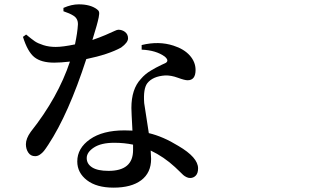

<svg xmlns="http://www.w3.org/2000/svg" viewBox="-20 -821 1540 894"><path d="M275.4 -768.6V-784.2Q312.5 -800.8 346.7 -800.8Q400.4 -800.8 430.7 -778.3Q438.5 -773.4 440.9 -766.1Q443.4 -758.8 439.5 -739.7Q435.5 -720.7 429.7 -700.2Q423.8 -679.7 410.2 -634.8Q444.3 -646.5 472.7 -658.7Q501 -670.9 513.2 -676.8Q525.4 -682.6 531.2 -682.6Q548.8 -682.6 562.5 -671.9Q576.2 -661.1 576.2 -642.6Q576.2 -623 543.9 -599.6Q485.4 -567.4 381.8 -545.9Q298.8 -290 205.1 -147.5Q192.4 -127.9 184.6 -118.2Q176.8 -108.4 166 -101.1Q155.3 -93.8 143.6 -93.8Q123 -93.8 111.8 -110.4Q100.6 -127 100.6 -149.4Q100.6 -175.8 123 -207Q250 -367.2 305.7 -534.2Q261.7 -529.3 232.4 -529.3Q171.9 -529.3 140.1 -554.7Q108.4 -580.1 86.9 -649.4L101.6 -660.2Q128.9 -637.7 142.6 -628.4Q156.2 -619.1 182.1 -610.8Q208 -602.5 239.3 -602.5Q272.5 -602.5 329.1 -614.3Q340.8 -668.9 342.8 -707Q343.8 -735.4 320.3 -749Q304.7 -758.8 275.4 -768.6ZM599.6 -122.1V-147.5Q558.6 -156.2 511.7 -156.2Q451.2 -156.2 417.5 -134.3Q383.8 -112.3 383.8 -85Q383.8 -57.6 409.2 -41.5Q434.6 -25.4 485.4 -25.4Q599.6 -25.4 599.6 -122.1ZM639.6 -589.8V-611.3Q719.7 -630.9 788.1 -608.4Q836.9 -592.8 863.8 -562.5Q890.6 -532.2 890.6 -495.1Q890.6 -447.3 853.5 -447.3Q839.8 -447.3 808.1 -459Q776.4 -470.7 749 -469.7Q691.4 -465.8 666 -433.6Q646.5 -408.2 651.4 -340.8Q652.3 -331.1 672.9 -201.2Q739.3 -185.5 810.5 -141.6Q902.3 -87.9 902.3 -37.1Q902.3 -14.6 891.6 -3.4Q880.9 7.8 865.2 7.8Q856.4 7.8 847.7 3.4Q838.9 -1 833 -6.3Q827.1 -11.7 814.9 -23.9Q802.7 -36.1 794.9 -43Q743.2 -90.8 681.6 -120.1Q683.6 -92.8 683.6 -81.1Q683.6 -16.6 637.7 18.1Q591.8 52.7 508.8 52.7Q429.7 52.7 384.8 18.1Q339.8 -16.6 339.8 -69.3Q339.8 -130.9 398.9 -172.4Q458 -213.9 559.6 -213.9Q585 -213.9 596.7 -212.9Q591.8 -302.7 591.8 -318.4Q591.8 -406.2 635.7 -453.1Q645.5 -464.8 657.2 -474.6Q668.9 -484.4 683.1 -492.7Q697.3 -501 706.1 -505.9Q714.8 -510.7 731.4 -518.6Q748 -526.4 752 -528.3Q768.6 -539.1 747.1 -557.6Q707 -586.9 639.6 -589.8Z"/></svg>

Font: Bpmf Zihi Serif SemiBold
Style: SemiBold
Weight: 600
Foundry: But Ko
Version: Version 1.320